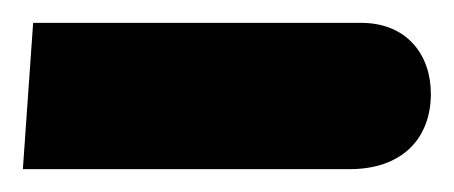

<svg xmlns="http://www.w3.org/2000/svg" viewBox="-20 -143 397 168"><path d="M0 5H286C331 5 357 -21 357 -61C357 -95 336 -123 296 -123H9Z"/></svg>

Font: Noto Sans Arabic UI XCn
Style: Bold
Weight: 700
Width: 2
Designer: Monotype Design Team, Nadine Chahine and Nizar Qandah
Foundry: Monotype Imaging Inc.
Version: Version 2.010